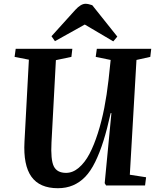

<svg xmlns="http://www.w3.org/2000/svg" viewBox="-20 -969 827 1003"><path d="M461.9 -941.9 592.8 -777.8 571.8 -752.9 422.9 -840.8 267.1 -753.9 249 -779.8 373 -917Q402.3 -949.2 426.8 -949.2Q440.9 -949.2 461.9 -941.9ZM692.9 -655.8 658.2 -56.2 743.2 -43 737.8 0H534.2L526.9 -12.2L562 -377.9H558.1Q539.6 -293.9 520.3 -232.7Q501 -171.4 477.3 -123Q453.6 -74.7 425.3 -45.4Q397 -16.1 361.6 -1Q326.2 14.2 282.2 14.2Q187 14.2 144 -46.1Q101.1 -106.4 107.9 -229L130.9 -657.2L56.2 -671.9L62 -713.9H357.9L353 -671.9L272 -654.8L249 -225.1Q244.1 -134.8 261 -100.3Q277.8 -65.9 325.2 -65.9Q360.4 -65.9 391.8 -92.8Q423.3 -119.6 447.3 -165Q471.2 -210.4 491.2 -273.2Q511.2 -335.9 524.7 -404.8Q538.1 -473.6 546.9 -550.8L558.1 -655.8L480 -671.9L485.8 -713.9H770L765.1 -671.9Z"/></svg>

Font: Literata SemiBold
Style: Italic
Weight: 650
Italic angle: -2.39999°
Designer: Latin by Veronika Burian and Jose Scaglione. Greek by Irene Vlachou. Cyrillic by Vera Evstafieva
Foundry: TypeTogether
Version: Version 3.021